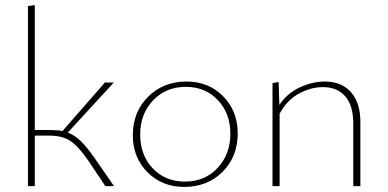

<svg xmlns="http://www.w3.org/2000/svg" viewBox="-20 -733 1529 756"><path d="M353 -110 429 0H395L328 -100Q288 -158 256.5 -178.5Q225 -199 173 -199H117V0H90V-709L117 -713V-221H180Q207 -221 226 -217L393 -408H428L247 -211Q274 -201 298 -177.5Q322 -154 353 -110Z M705 3Q618 3 560.5 -55Q503 -113 503 -201Q503 -292 563 -352Q623 -412 715 -412Q801 -412 858.5 -354Q916 -296 916 -208Q916 -116 856.5 -56.5Q797 3 705 3ZM708 -18Q787 -18 837 -72Q887 -126 887 -206Q887 -287 837.5 -339Q788 -391 712 -391Q633 -391 582.5 -337.5Q532 -284 532 -203Q532 -122 581.5 -70Q631 -18 708 -18Z M1259 -412Q1325 -412 1362 -370Q1399 -328 1399 -253V0H1371V-247Q1371 -316 1340 -353Q1309 -390 1251 -390Q1203 -390 1155.5 -363.5Q1108 -337 1081 -285V0H1053V-406L1077 -410L1080 -320Q1111 -366 1160.5 -389Q1210 -412 1259 -412Z"/></svg>

Font: EauTestInfant Extralight
Style: Regular
Weight: 250
Designer: Christian Thalmann (Catharsis Fonts)
Version: Version 0.001;PS 000.001;hotconv 1.0.88;makeotf.lib2.5.64775